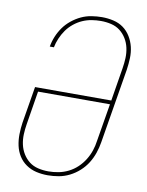

<svg xmlns="http://www.w3.org/2000/svg" viewBox="-85 -804 669 873"><g transform="rotate(10 250.0 -367.5)"><path d="M196 8Q168 8 142.5 2Q117 -4 96 -18.5Q75 -33 61.5 -54.5Q48 -76 42.5 -101.5Q37 -127 37.5 -154Q38 -181 42 -208L70 -377H422L447 -530Q451 -554 452 -578Q453 -602 448 -625Q443 -648 431 -667.5Q419 -687 401.5 -700.5Q384 -714 361 -719.5Q338 -725 313 -725Q292 -725 270.5 -721.5Q249 -718 228.5 -709Q208 -700 189.5 -685Q171 -670 158 -651.5Q145 -633 136 -612Q127 -591 123 -570H104Q108 -594 117.5 -617Q127 -640 141.5 -660.5Q156 -681 176.5 -697.5Q197 -714 219.5 -724.5Q242 -735 266.5 -739Q291 -743 315 -743Q342 -743 368 -737Q394 -731 414 -716.5Q434 -702 447.5 -680Q461 -658 467 -633Q473 -608 472 -581Q471 -554 467 -527L410 -182Q406 -157 397.5 -132Q389 -107 375 -84.5Q361 -62 340.5 -43.5Q320 -25 296 -13Q272 -1 246.5 3.5Q221 8 196 8ZM196 -10Q219 -10 242.5 -14.5Q266 -19 288 -30Q310 -41 328 -58Q346 -75 359 -96Q372 -117 379.5 -139.5Q387 -162 390 -185L419 -359H87L62 -205Q58 -181 57 -157Q56 -133 61 -110Q66 -87 78 -67.5Q90 -48 107.5 -34.5Q125 -21 148 -15.5Q171 -10 196 -10Z"/></g></svg>

Font: Iosevka Thin Oblique
Style: Regular
Weight: 100
Italic angle: -9°
Monospace: yes
Designer: Belleve Invis
Foundry: Belleve Invis
Version: Version 32.5.0; ttfautohint (v1.8.4)